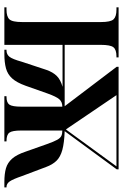

<svg xmlns="http://www.w3.org/2000/svg" viewBox="142 -718 576 901"><g transform="rotate(90 430.5 -268.0)"><path d="M15 0V-10H26Q58 -10 71 -23.5Q84 -37 84 -84V-453Q84 -499 71 -512.5Q58 -526 26 -526H15V-536H250V-526H245Q214 -526 202.5 -512Q191 -498 191 -452V-283H479L294 -527V-536H775V-527L596 -283Q651 -281 684 -272Q717 -263 735 -244.5Q753 -226 764 -196L807 -82Q821 -41 831.5 -25.5Q842 -10 858 -10H860V0H834Q796 0 770 -7.5Q744 -15 725 -36.5Q706 -58 692 -100L657 -199Q645 -233 636.5 -248Q628 -263 618 -267.5Q608 -272 593 -272V-79Q593 -37 603 -23.5Q613 -10 642 -10H644V0H432V-10H435Q462 -10 471.5 -23.5Q481 -37 481 -79V-272Q459 -272 446.5 -258Q434 -244 419 -202L383 -100Q368 -58 348.5 -36.5Q329 -15 301 -7.5Q273 0 235 0H214V-10H217Q236 -10 247 -24Q258 -38 270 -81L308 -196Q319 -228 337 -246Q355 -264 388 -273H191V0ZM587 -290H589L761 -526H427Z"/></g></svg>

Font: Noto Serif Display ExtraCondensed SemiBold
Style: Regular
Weight: 600
Width: 2
Designer: Monotype Design Team
Foundry: Monotype Imaging Inc.
Version: Version 2.009